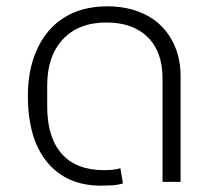

<svg xmlns="http://www.w3.org/2000/svg" viewBox="-20 -574 672 606"><path d="M299 12Q190 12 129 -62Q68 -136 68 -271Q68 -337 85.5 -389Q103 -441 135 -478Q167 -515 213.5 -534.5Q260 -554 319 -554Q371 -554 414 -538.5Q457 -523 487 -494Q517 -465 533.5 -424Q550 -383 550 -333V0H493V-326Q493 -411 446 -457Q399 -503 316 -503Q228 -503 178.5 -450Q129 -397 129 -304V-238Q129 -141 174.5 -89Q220 -37 308 -37Q321 -37 333.5 -38Q346 -39 360 -43L368 5Q351 10 333 11Q315 12 299 12Z"/></svg>

Font: IBM Plex Sans Thai Light
Style: Regular
Weight: 300
Designer: Mike Abbink, Paul van der Laan, Pieter van Rosmalen, Ben Mitchell, Mark Frömberg
Foundry: Bold Monday
Version: Version 1.2